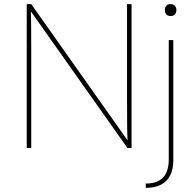

<svg xmlns="http://www.w3.org/2000/svg" viewBox="-20 -720 921 934"><path d="M110 -700H132L605 -31H601V-34Q599 -57 598.5 -104.5Q598 -152 598 -241V-700H620V0H600L115 -686H130Q130 -686 130 -685.5Q130 -685 130 -685Q131 -647 131.5 -588Q132 -529 132 -470V0H110ZM801 56V-525H823V60Q823 103 808 133Q793 163 763 178.5Q733 194 689 194V173Q729 173 754 158.5Q779 144 790 118Q801 92 801 56ZM782 -671Q782 -684 789 -692Q796 -700 810 -700Q823 -700 830.5 -692Q838 -684 838 -671Q838 -658 831 -650Q824 -642 810 -642Q796 -642 789 -650Q782 -658 782 -671Z"/></svg>

Font: Easer Grotesk Variable
Style: Regular
Weight: 400
Designer: Boardeaser, Bonnie Shaver-Troup, Thomas Jockin
Foundry: Lexend
Version: Version 1.001;Glyphs 3.1.2 (3151)